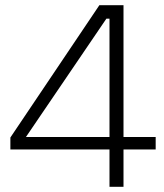

<svg xmlns="http://www.w3.org/2000/svg" viewBox="-20 -720 632 740"><path d="M456 -700V-192H580V-144H456V0H402V-144H20V-190L363 -700ZM80 -192H402V-648H390Z"/></svg>

Font: Space Grotesk Variable
Style: Regular
Weight: 400
Designer: Florian Karsten (Space Grotesk), Colophon Foundry (Space Mono)
Foundry: Florian Karsten
Version: Version 1.106